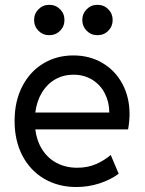

<svg xmlns="http://www.w3.org/2000/svg" viewBox="-20 -750 588 778"><path d="M39.1 -259.8Q39.1 -339.4 70.1 -399.7Q101.1 -460 155.3 -492.7Q209.5 -525.4 277.3 -525.4Q343.3 -525.4 395 -494.9Q446.8 -464.4 475.8 -410.4Q504.9 -356.4 504.9 -288.1Q504.9 -257.8 499 -225.6H123Q128.9 -178.7 151.4 -143.6Q173.8 -108.4 210.2 -89.4Q246.6 -70.3 293 -70.3Q335.4 -70.3 369.4 -85.2Q403.3 -100.1 428.7 -122.1L460.9 -45.9Q428.7 -22 383.8 -7.1Q338.9 7.8 289.1 7.8Q216.8 7.8 159.9 -25.1Q103 -58.1 71 -118.9Q39.1 -179.7 39.1 -259.8ZM422.9 -293.9Q422.9 -335.9 405 -371.1Q387.2 -406.2 354 -426.8Q320.8 -447.3 277.3 -447.3Q236.8 -447.3 203.9 -428.5Q170.9 -409.7 149.9 -375Q128.9 -340.3 123 -293.9ZM313.5 -668.9Q313.5 -694.8 331.3 -712.6Q349.1 -730.5 375 -730.5Q400.9 -730.5 418.7 -712.6Q436.5 -694.8 436.5 -668.9Q436.5 -643.1 418.7 -625.2Q400.9 -607.4 375 -607.4Q349.1 -607.4 331.3 -625.2Q313.5 -643.1 313.5 -668.9ZM118.2 -668.9Q118.2 -694.8 136 -712.6Q153.8 -730.5 179.7 -730.5Q205.6 -730.5 223.4 -712.6Q241.2 -694.8 241.2 -668.9Q241.2 -643.1 223.4 -625.2Q205.6 -607.4 179.7 -607.4Q153.8 -607.4 136 -625.2Q118.2 -643.1 118.2 -668.9Z"/></svg>

Font: Reddit Sans Strawberry
Style: Regular
Weight: 400
Designer: Stephen Hutchings
Foundry: Reddit
Version: Version 1.013